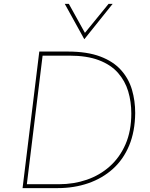

<svg xmlns="http://www.w3.org/2000/svg" viewBox="-20 -967 771 987"><path d="M96 0 182 -702H328Q428 -702 495.5 -676.5Q563 -651 602.5 -606.5Q642 -562 658.5 -505.5Q675 -449 675 -386Q674 -291 644 -219Q614 -147 560 -98.5Q506 -50 433.5 -25Q361 0 276 0ZM118 -20H283Q359 -20 426 -43Q493 -66 544.5 -112Q596 -158 625.5 -226Q655 -294 655 -384Q655 -444 639 -497.5Q623 -551 586.5 -592.5Q550 -634 488.5 -657.5Q427 -681 336 -681H199ZM334 -947 421 -790H410L538 -947H559L414 -766H413L313 -947Z"/></svg>

Font: Josefin Sans Thin Thin
Style: Italic
Weight: 250
Italic angle: -7°
Version: Version 2.000